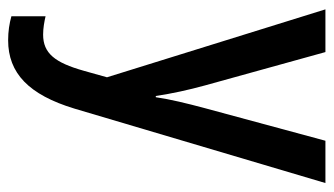

<svg xmlns="http://www.w3.org/2000/svg" viewBox="-194 -452 820 472"><g transform="rotate(90 216.0 -216.0)"><path d="M3 -606 170 -69 154 -12C134 59 111 88 65 88C49 88 33 85 20 82V166C38 171 57 174 79 174C160 174 213 123 247 11L430 -606H326L246 -310C234 -265 224 -224 219 -189H216C210 -229 201 -270 190 -310L108 -606Z"/></g></svg>

Font: Noto Sans Malayalam UI Condensed Medium
Style: Regular
Weight: 500
Width: 3
Designer: Jelle Bosma - Monotype Design Team
Foundry: Monotype Imaging Inc.
Version: Version 2.104